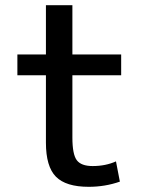

<svg xmlns="http://www.w3.org/2000/svg" viewBox="-20 -710 559 740"><path d="M259 -500H447V-420H259V-180Q259 -115 276 -92.5Q293 -70 337 -70Q387 -70 427 -88L442 -10Q385 10 322 10Q234 10 195.5 -29Q157 -68 157 -160V-420H47V-500H157V-690H259Z"/></svg>

Font: M PLUS 1p Medium
Style: Regular
Weight: 500
Version: Version 1.062